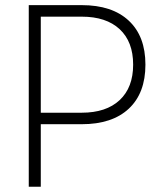

<svg xmlns="http://www.w3.org/2000/svg" viewBox="-20 -713 626 733"><path d="M89.8 0V-693.4H292Q408.2 -693.4 471.7 -634Q535.2 -574.7 535.2 -466.3Q535.2 -357.4 471.7 -298.1Q408.2 -238.8 292 -238.8H135.7V0ZM135.7 -282.7H292Q385.3 -282.7 436.8 -330.8Q488.3 -378.9 488.3 -466.3Q488.3 -553.7 436.8 -601.6Q385.3 -649.4 292 -649.4H135.7Z"/></svg>

Font: Cascadia Mono NF ExtraLight
Style: Regular
Weight: 200
Monospace: yes
Designer: Aaron Bell
Foundry: Saja Typeworks
Version: Version 2404.023; ttfautohint (v1.8.4)